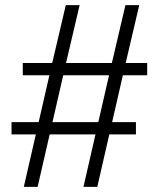

<svg xmlns="http://www.w3.org/2000/svg" viewBox="-20 -718 620 750"><path d="M73 12 120 -193H25V-241H131L173 -424H69V-472H184L237 -698H291L238 -472H417L470 -698H524L471 -472H555V-424H460L418 -241H511V-193H407L360 12H306L353 -193H174L127 12ZM185 -241H364L406 -424H227Z"/></svg>

Font: Archivo Thin
Style: Regular
Weight: 250
Designer: Hector Gatti
Foundry: Omnibus-Type
Version: Version 2.001